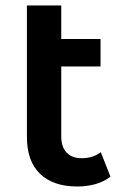

<svg xmlns="http://www.w3.org/2000/svg" viewBox="-20 -672 443 699"><path d="M382 -29Q360 -11 328.5 -2Q297 7 262 7Q174 7 126 -39Q78 -85 78 -173V-652H203V-530H346V-430H203V-176Q203 -137 222.5 -116.5Q242 -96 277 -96Q319 -96 347 -118Z"/></svg>

Font: Montserrat Alternates SemiBold
Style: Regular
Weight: 600
Designer: Julieta Ulanovsky
Foundry: Julieta Ulanovsky
Version: Version 7.200